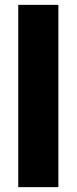

<svg xmlns="http://www.w3.org/2000/svg" viewBox="-20 -770 315 790"><path d="M220.2 -750V0H55.2V-750Z"/></svg>

Font: Vazirmatn RD UI FD Black
Style: Regular
Weight: 900
Designer: Saber Rastikerdar
Foundry: Saber Rastikerdar
Version: Version 33.003